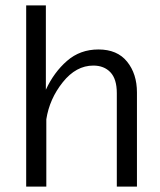

<svg xmlns="http://www.w3.org/2000/svg" viewBox="-20 -695 594 715"><path d="M77.5 0V-675H150.8V-360.8Q180.8 -425.8 229.6 -468.3Q278.3 -510.8 346.7 -510.8Q416.7 -510.8 453.3 -465.4Q490 -420 490 -350.8V0H415V-348.3Q415 -400.8 391.2 -425.8Q367.5 -450.8 327.5 -450.8Q263.3 -450.8 213.8 -388.8Q164.2 -326.7 152.5 -250.8V0Z"/></svg>

Font: Boon
Style: Regular
Weight: 400
Designer: Sungsit Sawaiwan
Foundry: FontUni
Version: Version 3.0